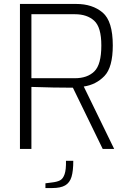

<svg xmlns="http://www.w3.org/2000/svg" viewBox="-20 -754 642 972"><path d="M81 -734H366Q448 -734 499.5 -690.5Q551 -647 551 -524Q551 -413 508.5 -369Q466 -325 404 -316L558 0H500L349 -310Q253 -310 139 -314V0H81ZM359 -358Q422 -358 457.5 -392.5Q493 -427 493 -524Q493 -616 457 -649Q421 -682 359 -682H139V-358ZM210 174 241 170Q269 167 284 159Q299 151 307 128Q315 105 314 60H351Q351 112 342 141.5Q333 171 310 184.5Q287 198 244 198H210Z"/></svg>

Font: Exo Light
Style: Regular
Weight: 300
Designer: Natanael Gama
Foundry: Natanael Gama
Version: Version 1.500; ttfautohint (v1.6)